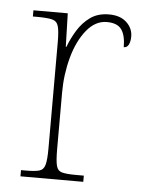

<svg xmlns="http://www.w3.org/2000/svg" viewBox="-45 -581 462 618"><g transform="rotate(5 186.5 -272.0)"><path d="M44 0V-20H59Q89 -20 103 -24Q117 -28 121.5 -44.5Q126 -61 126 -97V-441Q126 -476 121.5 -492Q117 -508 101.5 -512Q86 -516 51 -516H39V-536H150L153 -428H155Q165 -455 181.5 -482Q198 -509 222.5 -526.5Q247 -544 283 -544Q319 -544 339.5 -525Q360 -506 360 -479Q360 -464 355 -453.5Q350 -443 339 -443Q339 -481 325.5 -500Q312 -519 278 -519Q241 -519 212.5 -484Q184 -449 169 -394Q154 -339 154 -280V-97Q154 -61 158 -44.5Q162 -28 176.5 -24Q191 -20 221 -20H247V0Z"/></g></svg>

Font: Noto Serif Hebrew SemiCondensed Thin
Style: Regular
Weight: 100
Width: 4
Designer: Monotype Design Team
Foundry: Monotype Imaging Inc.
Version: Version 2.004; ttfautohint (v1.8.4.7-5d5b)